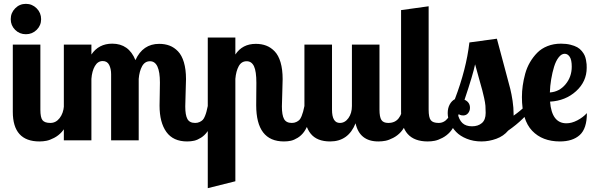

<svg xmlns="http://www.w3.org/2000/svg" viewBox="-20 -733 3114 1003"><path d="M46.9 -500H190.9V-160.2Q190.9 -119.1 202.1 -105Q213.4 -90.8 243.2 -90.8Q272 -90.8 291.5 -116Q311 -141.1 314 -179.2H356Q349.6 -132.3 334.7 -97.4Q319.8 -62.5 302.5 -43.5Q285.2 -24.4 262.7 -12.7Q240.2 -1 222.7 2.4Q205.1 5.9 186 5.9Q46.9 5.9 46.9 -148.9ZM36.1 -632.8Q36.1 -666 59.3 -689.5Q82.5 -712.9 115.2 -712.9Q147.9 -712.9 171.4 -689.5Q194.8 -666 194.8 -632.8Q194.8 -600.1 171.6 -577.1Q148.4 -554.2 115.2 -554.2Q82 -554.2 59.1 -577.1Q36.1 -600.1 36.1 -632.8Z M815.4 -301.8Q815.4 -413.1 763.7 -413.1Q736.8 -413.1 722.4 -387.2Q708 -361.3 704.6 -320.8V0H560.5V-345.2Q560.5 -373.5 550.3 -393.8Q540 -414.1 516.6 -414.1Q490.7 -414.1 475.6 -387.7Q460.4 -361.3 457.5 -320.8V0H313.5V-500H457.5V-448.2Q495.6 -504.9 566.4 -504.9Q652.8 -504.9 687.5 -418.9Q726.1 -503.9 811.5 -503.9Q841.8 -503.9 866 -494.6Q890.1 -485.4 909.9 -464.8Q929.7 -444.3 940.7 -407.5Q951.7 -370.6 951.7 -319.8Q951.7 -302.2 949.7 -248Q947.8 -193.8 947.8 -176.8Q947.8 -131.8 959 -111.3Q970.2 -90.8 999.5 -90.8Q1012.7 -90.8 1022.9 -95.7Q1033.2 -100.6 1039.3 -106.9Q1045.4 -113.3 1050.8 -126.7Q1056.2 -140.1 1058.6 -149.9Q1061 -159.7 1065.4 -179.2H1107.4Q1101.6 -133.3 1089.6 -99.4Q1077.6 -65.4 1063.5 -45.7Q1049.3 -25.9 1030.5 -13.9Q1011.7 -2 994.6 2Q977.5 5.9 957.5 5.9Q884.8 5.9 849.1 -43.7Q813.5 -93.3 813.5 -181.2Q813.5 -192.9 814.5 -241Q815.4 -289.1 815.4 -301.8Z M1319.3 -299.8Q1319.3 -360.4 1306.9 -386.7Q1294.4 -413.1 1268.6 -413.1Q1241.2 -413.1 1227.1 -387.2Q1212.9 -361.3 1209.5 -320.8V213.9L1065.4 250V-537.1H1209.5V-448.2Q1246.1 -503.9 1316.4 -503.9Q1346.7 -503.9 1370.8 -494.6Q1395 -485.4 1414.8 -464.8Q1434.6 -444.3 1445.6 -407.5Q1456.5 -370.6 1456.5 -319.8Q1456.5 -302.2 1454.6 -248Q1452.6 -193.8 1452.6 -176.8Q1452.6 -131.8 1463.9 -111.3Q1475.1 -90.8 1504.4 -90.8Q1517.6 -90.8 1527.8 -95.7Q1538.1 -100.6 1544.2 -106.9Q1550.3 -113.3 1555.7 -126.7Q1561 -140.1 1563.5 -149.9Q1565.9 -159.7 1570.3 -179.2H1612.8Q1606.9 -132.8 1594.7 -98.4Q1582.5 -64 1568.4 -44.4Q1554.2 -24.9 1535.2 -13.2Q1516.1 -1.5 1499.8 2.2Q1483.4 5.9 1463.4 5.9Q1318.4 5.9 1318.4 -183.1Q1318.4 -191.9 1318.8 -240.7Q1319.3 -289.6 1319.3 -299.8Z M1818.4 -500H1962.4V-160.2Q1962.4 -122.1 1972.4 -106.4Q1982.4 -90.8 2008.3 -90.8Q2043.9 -90.8 2062.7 -115.2Q2081.5 -139.6 2085.4 -179.2H2127.4Q2121.1 -132.3 2106.2 -97.4Q2091.3 -62.5 2074 -43.5Q2056.6 -24.4 2033.9 -12.7Q2011.2 -1 1993.7 2.4Q1976.1 5.9 1956.5 5.9Q1858.4 5.9 1837.4 -88.9Q1799.8 5.9 1704.6 5.9Q1635.7 5.9 1603 -34.7Q1570.3 -75.2 1570.3 -148.9V-500H1714.4V-160.2Q1714.4 -90.8 1755.4 -90.8Q1782.2 -90.8 1800.3 -116.2Q1818.4 -141.6 1818.4 -179.2Z M2075.2 -680.2 2219.2 -700.2V-160.2Q2219.2 -119.1 2230.5 -105Q2241.7 -90.8 2271.5 -90.8Q2300.3 -90.8 2319.8 -116Q2339.4 -141.1 2342.3 -179.2H2384.3Q2377.9 -132.3 2363 -97.4Q2348.1 -62.5 2330.8 -43.5Q2313.5 -24.4 2291 -12.7Q2268.6 -1 2251 2.4Q2233.4 5.9 2214.4 5.9Q2075.2 5.9 2075.2 -148.9Z M2724.1 -179.2H2766.1Q2720.7 -110.4 2634.8 -50.8Q2610.8 -22 2572.8 -8.1Q2534.7 5.9 2495.1 5.9Q2453.1 5.9 2418.5 -8.1Q2383.8 -22 2362.8 -43.9Q2341.8 -65.9 2330.3 -91.6Q2318.8 -117.2 2318.8 -142.1Q2318.8 -168 2329.1 -187Q2339.4 -206.1 2356 -214.8Q2416 -371.6 2432.1 -511.2L2575.7 -530.8Q2593.8 -461.9 2616.5 -378.2Q2639.2 -294.4 2645.8 -268.1Q2652.3 -241.7 2657.7 -206.3Q2663.1 -170.9 2663.1 -134.8V-128.9Q2699.2 -154.3 2724.1 -179.2ZM2435.1 -169.9Q2435.1 -153.8 2425.3 -141.8Q2415.5 -129.9 2399.9 -129.9Q2379.4 -129.9 2370.1 -143.1Q2377.4 -107.4 2395.5 -90.3Q2413.6 -73.2 2445.8 -73.2Q2477.5 -73.2 2497.3 -90.1Q2517.1 -106.9 2517.1 -143.1Q2517.1 -164.1 2515.9 -180.2Q2514.6 -196.3 2509 -221.7Q2503.4 -247.1 2499.5 -261.2Q2495.6 -275.4 2482.7 -321.5Q2469.7 -367.7 2461.9 -397Q2451.2 -344.2 2406.7 -211.9Q2435.1 -199.2 2435.1 -169.9Z M2939 -88.9Q2966.3 -88.9 2995.8 -104.2Q3025.4 -119.6 3045.9 -142.1Q3045.9 -61.5 3008.8 -27.8Q2971.7 5.9 2904.8 5.9Q2813 5.9 2759.8 -50Q2706.5 -106 2706.5 -226.1Q2706.5 -255.9 2710.7 -285.6Q2714.8 -315.4 2723.6 -347.7Q2732.4 -379.9 2748.5 -407.5Q2764.6 -435.1 2786.4 -457.3Q2808.1 -479.5 2840.1 -492.2Q2872.1 -504.9 2910.6 -504.9Q2938 -504.9 2959.7 -499.5Q2981.4 -494.1 2995.4 -486.3Q3009.3 -478.5 3019.3 -466.3Q3029.3 -454.1 3033.9 -443.8Q3038.6 -433.6 3041.3 -419.4Q3043.9 -405.3 3044.4 -397.5Q3044.9 -389.6 3044.9 -378.9Q3044.9 -307.1 2989.5 -256.8Q2934.1 -206.5 2853.5 -202.1Q2862.3 -88.9 2939 -88.9ZM2966.8 -384.8Q2966.8 -419.9 2956.3 -436Q2945.8 -452.1 2929.7 -452.1Q2913.1 -452.1 2898.4 -433.3Q2883.8 -414.6 2874.5 -384.3Q2865.2 -354 2859.4 -319.1Q2853.5 -284.2 2852.5 -250Q2901.9 -253.4 2934.3 -292.5Q2966.8 -331.5 2966.8 -384.8Z"/></svg>

Font: Lobster Two
Style: Bold
Weight: 700
Designer: Pablo Impallari
Foundry: Pablo Impallari. www.impallari.com
Version: Version 1.006